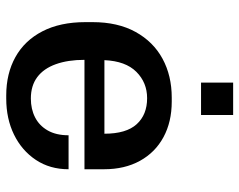

<svg xmlns="http://www.w3.org/2000/svg" viewBox="-96 -662 768 616"><g transform="rotate(90 288.0 -354.0)"><path d="M286 10Q216 10 163 -19.5Q110 -49 80.5 -106Q51 -163 51 -244V-267Q51 -348 82.5 -405Q114 -462 168.5 -491.5Q223 -521 293 -521H306Q371 -521 420 -494.5Q469 -468 496 -419Q523 -370 523 -304V-241H172Q172 -188 186 -149Q200 -110 227.5 -89.5Q255 -69 296 -69Q330 -69 356.5 -82.5Q383 -96 398.5 -123Q414 -150 414 -190H523Q523 -130 493 -85Q463 -40 412 -15Q361 10 296 10ZM173 -305H409Q409 -375 378.5 -408.5Q348 -442 295 -442Q245 -442 210.5 -407.5Q176 -373 173 -305ZM245 -615V-718H349V-615Z"/></g></svg>

Font: Chivo Medium Medium
Style: Regular
Weight: 500
Version: Version 2.002